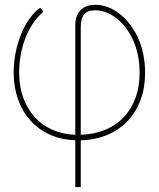

<svg xmlns="http://www.w3.org/2000/svg" viewBox="-20 -574 660 799"><path d="M147 -541.9 160.5 -524.9Q133.9 -502.5 114.9 -472.8Q95.9 -443.2 83.6 -410Q71.4 -376.8 65.5 -341.6Q59.7 -306.5 59.7 -272.7Q59.7 -214.8 76.5 -167.8Q93.4 -120.7 124.3 -86.8Q155.2 -52.9 198.2 -33.9Q241.1 -14.9 293.3 -13.1V-468.8Q293.3 -508.5 315 -531.2Q336.6 -554 376.4 -554Q407 -554 433.8 -542.4Q460.6 -530.9 483.1 -512.1Q505.7 -493.3 523.4 -468.9Q541.2 -444.6 553.3 -419Q583.8 -352.6 583.8 -270.6Q583.8 -208.8 564.8 -157.8Q545.8 -106.9 510.8 -70.1Q475.9 -33.4 426.5 -12.6Q377.1 8.2 316.1 9.9V204.5H293.3V9.6Q234 7.5 186.6 -14.2Q139.2 -35.9 106.2 -72.8Q73.2 -109.7 55.4 -159.6Q37.6 -209.5 36.9 -268.5Q36.6 -312.1 44.9 -354Q53.3 -396 68.2 -432.2Q83.1 -468.4 103.3 -496.8Q123.6 -525.2 147 -541.9ZM316.1 -13.1Q372.5 -14.9 417.8 -33.7Q463.1 -52.6 494.9 -86.1Q526.6 -119.7 543.9 -166.5Q561.1 -213.4 561.1 -271.3Q561.1 -302.9 555.6 -334.9Q550.1 -366.8 538.4 -396.3Q526.6 -425.8 508.3 -451.9Q490.1 -478 464.5 -498.2Q421.9 -531.2 375.7 -531.2Q343.8 -531.2 329.9 -514Q316.1 -496.8 316.1 -462.4Z"/></svg>

Font: Inter P Thin
Style: Regular
Weight: 100
Designer: Rasmus Andersson
Foundry: rsms
Version: Version 3.018;git-588b23468